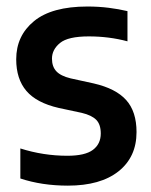

<svg xmlns="http://www.w3.org/2000/svg" viewBox="-20 -574 474 604"><path d="M193.5 10Q112 10 44 -12.5V-107Q116.5 -84 192 -84Q247.5 -84 272.2 -102.5Q297 -121 297 -154Q297 -182.5 282.8 -197Q268.5 -211.5 237 -219L164.5 -234.5Q95 -250.5 63 -288Q31 -325.5 31 -387.5Q31 -461.5 87 -507.5Q143 -553.5 255 -553.5Q290 -553.5 321.8 -549.5Q353.5 -545.5 381 -539V-444Q323 -459.5 259.5 -459.5Q194 -459.5 168.8 -438.8Q143.5 -418 143.5 -389.5Q143.5 -364.5 157.2 -349.8Q171 -335 202 -327.5L275 -311.5Q344.5 -295.5 377 -259.2Q409.5 -223 409.5 -158.5Q409.5 -80 352.8 -35Q296 10 193.5 10Z"/></svg>

Font: Encode Sans Semi Condensed SemiBold
Style: Regular
Weight: 600
Width: 4
Designer: Multiple Designers
Foundry: Impallari Type
Version: Version 3.000; ttfautohint (v1.8.3) -l 8 -r 50 -G 200 -x 14 